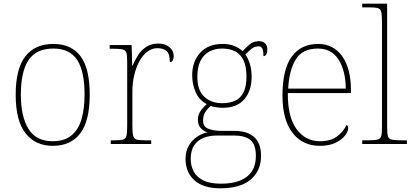

<svg xmlns="http://www.w3.org/2000/svg" viewBox="-20 -780 2231 1040"><path d="M265 10Q172 10 118.5 -58Q65 -126 65 -267Q65 -407 117 -474.5Q169 -542 270 -542Q365 -542 415.5 -476.5Q466 -411 466 -267Q466 -126 415 -58Q364 10 265 10ZM265 -15Q329 -15 367 -46.5Q405 -78 421.5 -134.5Q438 -191 438 -267Q438 -395 397.5 -456Q357 -517 270 -517Q176 -517 134.5 -454.5Q93 -392 93 -267Q93 -148 134.5 -81.5Q176 -15 265 -15Z M580 0V-20H602Q632 -20 646.5 -24Q661 -28 665 -44.5Q669 -61 669 -98V-442Q669 -477 665 -492.5Q661 -508 645 -512Q629 -516 592 -516H574V-536H693L696 -424H698Q710 -453 727.5 -480.5Q745 -508 772 -526Q799 -544 837 -544Q875 -544 898 -524.5Q921 -505 921 -476Q921 -463 916 -453Q911 -443 900 -443Q900 -487 883 -503Q866 -519 832 -519Q803 -519 778 -500Q753 -481 735 -448Q717 -415 707 -372.5Q697 -330 697 -284V-98Q697 -61 701.5 -44.5Q706 -28 720 -24Q734 -20 764 -20H799V0Z M1173 240Q1082 240 1033.5 197Q985 154 985 80Q985 39 1003 8.5Q1021 -22 1048.5 -40Q1076 -58 1104 -63Q1082 -70 1067 -86.5Q1052 -103 1052 -132Q1052 -161 1070 -184Q1088 -207 1100 -216Q1057 -239 1039 -282.5Q1021 -326 1021 -372Q1021 -446 1064 -494Q1107 -542 1186 -542Q1222 -542 1249 -531Q1276 -520 1294 -503Q1308 -518 1330 -537.5Q1352 -557 1381 -557Q1406 -557 1417 -544Q1428 -531 1428 -513Q1428 -496 1423 -486Q1418 -476 1407 -476Q1407 -505 1401 -517Q1395 -529 1381 -529Q1359 -529 1343.5 -516.5Q1328 -504 1309 -485Q1323 -466 1333 -435Q1343 -404 1343 -364Q1343 -289 1303.5 -242.5Q1264 -196 1186 -196Q1174 -196 1152 -199Q1130 -202 1122 -206Q1105 -193 1092.5 -174Q1080 -155 1080 -126Q1080 -93 1110 -82Q1140 -71 1180 -71H1249Q1320 -71 1357 -37.5Q1394 -4 1394 65Q1394 144 1338.5 192Q1283 240 1173 240ZM1177 215Q1240 215 1282 197.5Q1324 180 1345 147Q1366 114 1366 66Q1366 1 1335.5 -22.5Q1305 -46 1247 -46H1156Q1116 -46 1083.5 -33.5Q1051 -21 1032 7Q1013 35 1013 82Q1013 117 1028.5 147.5Q1044 178 1080 196.5Q1116 215 1177 215ZM1183 -221Q1224 -221 1253.5 -234.5Q1283 -248 1299 -280Q1315 -312 1315 -365Q1315 -419 1299.5 -452.5Q1284 -486 1254.5 -501.5Q1225 -517 1183 -517Q1144 -517 1114 -501Q1084 -485 1066.5 -451.5Q1049 -418 1049 -364Q1049 -290 1087 -255.5Q1125 -221 1183 -221Z M1712 10Q1619 10 1564.5 -60.5Q1510 -131 1510 -262Q1510 -404 1560 -473Q1610 -542 1703 -542Q1786 -542 1833.5 -475.5Q1881 -409 1881 -290V-276H1539Q1538 -146 1586.5 -80.5Q1635 -15 1713 -15Q1770 -15 1805 -40.5Q1840 -66 1857 -103Q1862 -100 1864 -96Q1866 -92 1866 -85Q1866 -68 1848.5 -45.5Q1831 -23 1797 -6.5Q1763 10 1712 10ZM1853 -300Q1852 -397 1814 -457Q1776 -517 1702 -517Q1618 -517 1582 -458Q1546 -399 1541 -300Z M1942 0V-20H1972Q2009 -20 2025 -24Q2041 -28 2045 -43.5Q2049 -59 2049 -94V-662Q2049 -699 2045 -715.5Q2041 -732 2026.5 -736Q2012 -740 1982 -740H1942V-760H2077V-94Q2077 -59 2081 -43.5Q2085 -28 2101.5 -24Q2118 -20 2154 -20H2184V0Z"/></svg>

Font: Noto Serif Tibetan Thin
Style: Regular
Weight: 250
Version: Version 2.103